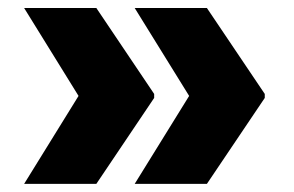

<svg xmlns="http://www.w3.org/2000/svg" viewBox="-20 -534 729 476"><path d="M492.9 -514.2 636.4 -301.1V-291.2L492.9 -78.1H313.9L448.9 -296.2L313.9 -514.2ZM174.7 -296.2 39.8 -514.2H218.8L362.2 -301.1V-291.2L218.8 -78.1H39.8Z"/></svg>

Font: Inter P Black
Style: Regular
Weight: 900
Designer: Rasmus Andersson
Foundry: rsms
Version: Version 3.018;git-588b23468